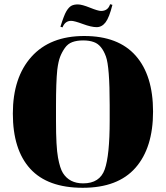

<svg xmlns="http://www.w3.org/2000/svg" viewBox="-20 -882 788 912"><path d="M501 -309V-383Q501 -566 483 -614Q463 -669 426 -682Q405 -690 375 -690Q345 -690 323.5 -682Q302 -674 288 -654Q274 -634 265.5 -612Q257 -590 252 -550Q246 -492 246 -379V-307Q246 -185 255.5 -133.5Q265 -82 279 -60Q310 -11 375 -11Q454 -11 477.5 -77.5Q501 -144 501 -309ZM373 10Q206 10 123.5 -80.5Q41 -171 41 -342.5Q41 -514 129.5 -612.5Q218 -711 380 -711Q542 -711 624.5 -617.5Q707 -524 707 -352Q707 -180 623.5 -85Q540 10 373 10ZM318 -783Q289 -783 277 -752L267 -755Q284 -810 295.5 -829Q307 -848 319 -854.5Q331 -861 350 -861Q369 -861 407.5 -845.5Q446 -830 460 -830Q493 -830 503 -862L514 -859Q499 -799 481.5 -776Q464 -753 439 -753Q414 -753 373.5 -768Q333 -783 318 -783Z"/></svg>

Font: SVN-Abril Fatface
Style: Regular
Weight: 400
Designer: Veronika Burian, Jos? Scaglione
Foundry: TypeTogether
Version: Version 1.001